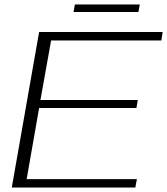

<svg xmlns="http://www.w3.org/2000/svg" viewBox="-20 -844 752 864"><path d="M156 -700H712L706 -662H210L162 -394H600L594 -358H156L100 -38H596L589 0H33ZM317 -824H609L603 -790H311Z"/></svg>

Font: Fahkwang ExtraLight
Style: Italic
Weight: 275
Italic angle: -10°
Designer: Suppakit Chalermlarp | Katatrad Co.,Ltd.
Foundry: Cadson Demak Co.,Ltd.
Version: Version 1.000; ttfautohint (v1.6)